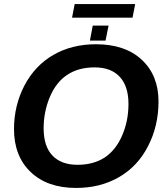

<svg xmlns="http://www.w3.org/2000/svg" viewBox="-20 -916 818 946"><path d="M453 -698Q596 -698 678 -622Q761 -545 761 -416Q761 -295 709 -195Q658 -96 566 -43Q474 10 355 10Q213 10 131 -68.5Q49 -147 49 -280Q49 -395 100 -494Q152 -593 243 -645.5Q334 -698 453 -698ZM446 -584Q366 -584 311 -547Q257 -512 225 -437Q195 -364 195 -284Q195 -195 238.5 -149.5Q282 -104 362 -104Q440 -104 496 -140Q552 -178 582 -249Q613 -320 613 -404Q613 -491 570 -537.5Q527 -584 446 -584ZM515 -790 500 -716H423L437 -790ZM335 -829 348 -896H646L633 -829Z"/></svg>

Font: Libra Sans
Style: Bold Italic
Weight: 700
Italic angle: -12°
Foundry: Context Ltd
Version: Version 1.002